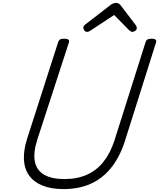

<svg xmlns="http://www.w3.org/2000/svg" viewBox="-20 -1281 1094 1320"><path d="M417 19Q332 19 272.5 -5Q213 -29 180.5 -74Q148 -119 144.5 -183.5Q141 -248 167 -329L380 -992Q384 -1004 393 -1009.5Q402 -1015 422 -1015Q441 -1015 449.5 -1009Q458 -1003 454 -990L236 -320Q208 -232 219.5 -171.5Q231 -111 282.5 -80.5Q334 -50 423 -50Q511 -50 578 -80Q645 -110 692 -169.5Q739 -229 767 -316L981 -992Q985 -1004 994 -1009.5Q1003 -1015 1022 -1015Q1061 -1015 1053 -990L838 -309Q803 -201 744 -127.5Q685 -54 603.5 -17.5Q522 19 417 19ZM577 -1062Q567 -1062 560 -1071.5Q553 -1081 553 -1090Q553 -1098 556 -1102Q559 -1106 563 -1110L735 -1243Q747 -1253 757 -1257Q767 -1261 779 -1261Q789 -1261 797 -1256Q805 -1251 812 -1241L915 -1106Q919 -1100 919.5 -1095.5Q920 -1091 920 -1086Q920 -1076 909.5 -1069Q899 -1062 891 -1062Q883 -1062 877.5 -1066Q872 -1070 865 -1076L765 -1178L604 -1072Q597 -1067 591 -1064.5Q585 -1062 577 -1062Z"/></svg>

Font: Playwrite US Trad Light
Style: Regular
Weight: 300
Designer: Veronika Burian, José Scaglione
Foundry: TypeTogether
Version: Version 1.003